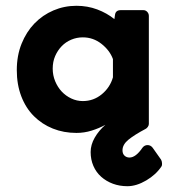

<svg xmlns="http://www.w3.org/2000/svg" viewBox="-20 -449 631 663"><path d="M536 102Q539 107 539.5 114.5Q540 122 538 125Q519 154 485 174Q451 194 420 194Q393 194 370 185.5Q347 177 329.5 161.5Q312 146 302.5 124Q293 102 293 76Q293 51 307 26.5Q321 2 344 -18Q322 -6 296.5 2Q271 10 244 10Q200 10 162.5 -5Q125 -20 97 -48Q69 -76 53.5 -116.5Q38 -157 38 -207Q38 -257 54.5 -298Q71 -339 99 -368Q127 -397 164.5 -413Q202 -429 244 -429Q282 -429 315.5 -416.5Q349 -404 375 -383L377 -397Q379 -414 397 -414H475Q483 -414 488.5 -408Q494 -402 494 -394V-21Q494 -16 490.5 -11Q487 -6 483 -4Q445 16 424 33Q403 50 403 70Q403 82 410 88.5Q417 95 427 95Q449 95 472 61Q479 52 489.5 52Q500 52 507 61ZM370 -245Q359 -275 330.5 -297.5Q302 -320 266 -320Q245 -320 226 -312Q207 -304 193 -289.5Q179 -275 170.5 -255.5Q162 -236 162 -212Q162 -189 170.5 -168.5Q179 -148 193 -133Q207 -118 226 -109Q245 -100 266 -100Q303 -100 331.5 -123.5Q360 -147 370 -182Z"/></svg>

Font: Stadtwerke
Style: Bold
Weight: 700
Designer: Santiago Orozco
Foundry: Typemade
Version: Version 1.003